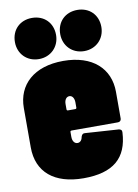

<svg xmlns="http://www.w3.org/2000/svg" viewBox="-85 -800 621 864"><g transform="rotate(-10 225.5 -367.5)"><path d="M122 -555C176 -555 216 -595 216 -649C216 -705 177 -743 122 -743C67 -743 28 -705 28 -649C28 -595 67 -555 122 -555ZM329 -555C383 -555 423 -595 423 -649C423 -705 384 -743 329 -743C274 -743 235 -705 235 -649C235 -595 274 -555 329 -555ZM437 -228V-350C437 -456 361 -528 227 -528C93 -528 16 -456 16 -350V-170C16 -57 93 8 227 8C362 8 428 -48 434 -165C435 -175 429 -180 420 -181L267 -191C258 -192 253 -187 250 -178C248 -165 241 -153 227 -153C213 -153 204 -166 204 -185V-207C204 -211 206 -213 210 -213H422C431 -213 437 -219 437 -228ZM227 -367C240 -367 249 -354 249 -335V-311C249 -307 247 -305 243 -305H210C206 -305 204 -307 204 -311V-335C204 -354 213 -367 227 -367Z"/></g></svg>

Font: Barlow Condensed Black
Style: Regular
Weight: 900
Width: 3
Designer: Jeremy Tribby
Foundry: Tribby Type
Version: Version 1.422;hotconv 1.0.109;makeotfexe 2.5.65596